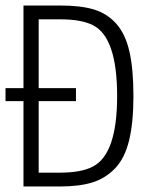

<svg xmlns="http://www.w3.org/2000/svg" viewBox="-20 -675 540 695"><path d="M65 0V-309H0V-356H65V-655H199Q273 -655 320.5 -640.5Q368 -626 401 -589Q434 -552 448.5 -488.5Q463 -425 463 -327.5Q463 -230 447 -165.5Q431 -101 396 -65Q361 -29 314 -14.5Q267 0 197 0ZM199 -605H120V-356H255V-309H120V-50H197Q274 -50 316 -72Q404 -117 404 -327Q404 -538 318 -583Q276 -605 199 -605Z"/></svg>

Font: Lekton
Style: Regular
Weight: 400
Designer: Paolo Mazzetti, Luciano Perondi, Raffaele Flato, Elena Papassissa, Emilio Macchia, Michela Povoleri, Tobias Seemiller, R
Version: Version 34.000